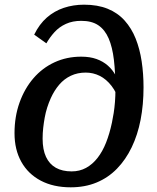

<svg xmlns="http://www.w3.org/2000/svg" viewBox="-20 -787 672 820"><path d="M327 -698Q290 -698 261.5 -685Q233 -672 213 -650Q193 -628 178 -602L126 -639Q148 -684 180 -712Q212 -740 252.5 -753.5Q293 -767 339 -767Q397 -767 440 -749.5Q483 -732 512.5 -699Q542 -666 559.5 -622Q577 -578 585 -525Q593 -472 593 -414Q593 -340 580.5 -275.5Q568 -211 542.5 -158Q517 -105 479.5 -66.5Q442 -28 392.5 -7.5Q343 13 282 13Q208 13 154 -15.5Q100 -44 71 -96Q42 -148 42 -218Q42 -289 63.5 -349Q85 -409 123 -453Q161 -497 213 -521Q265 -545 327 -545Q364 -545 392 -535Q420 -525 440.5 -507Q461 -489 474.5 -464Q488 -439 493 -408V-345Q479 -391 456.5 -420Q434 -449 406 -463Q378 -477 346 -477Q311 -477 282.5 -463.5Q254 -450 233 -425.5Q212 -401 197 -368Q188 -348 181.5 -327.5Q175 -307 171 -285Q167 -263 164.5 -240.5Q162 -218 162 -195Q162 -148 176.5 -117Q191 -86 218.5 -70.5Q246 -55 286 -55Q320 -55 347.5 -70Q375 -85 396.5 -112.5Q418 -140 433 -178Q448 -216 458 -263Q462 -282 465.5 -304Q469 -326 471 -351.5Q473 -377 473 -404Q473 -476 466.5 -531Q460 -586 444 -623Q428 -660 400 -679Q372 -698 327 -698Z"/></svg>

Font: Roboto Serif Medium
Style: Italic
Weight: 500
Italic angle: -10°
Designer: Greg Gazdowicz
Foundry: Commercial Type
Version: Version 1.008